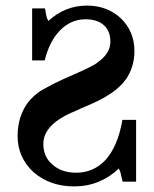

<svg xmlns="http://www.w3.org/2000/svg" viewBox="-20 -657 551 687"><path d="M467 -7H419Q414 -25 412.5 -34Q411 -43 405 -54Q373 -23 332.5 -6.5Q292 10 245 10Q160 10 101 -40Q43 -93 43 -170Q43 -239 79 -289Q100 -316 130 -335Q146 -344 173.5 -358Q201 -372 241 -389Q275 -404 296.5 -414.5Q318 -425 329 -433H328Q375 -465 375 -508Q375 -546 351.5 -567Q328 -588 286 -588Q234 -588 195.5 -549Q157 -510 140 -441H95V-627H141Q143 -613 145.5 -601.5Q148 -590 153 -582Q213 -637 291 -637Q364 -637 413 -591Q461 -544 461 -474Q461 -418 430 -372V-373Q394 -320 288 -277Q278 -273 267.5 -268Q257 -263 248 -259Q135 -213 135 -142Q135 -120 143 -101Q151 -82 168 -68Q200 -39 253 -39Q314 -39 357 -84Q378 -107 393.5 -142Q409 -177 418 -228H467Z"/></svg>

Font: New Athena Unicode
Style: Bold
Weight: 700
Designer: J. Rusten 1997; rev. by R. Hancock 2001, 2002, rev. by D. Mastronarde 2002-2021
Foundry: Society for Classical Studies (formerly American Philological Association)
Version: Version 5.008